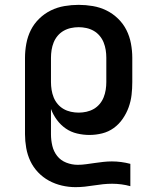

<svg xmlns="http://www.w3.org/2000/svg" viewBox="-20 -548 640 791"><path d="M291 223Q263 223 235 216.5Q207 210 182 196.5Q157 183 137 162Q117 141 105 115.5Q93 90 88 61.5Q83 33 83 5V-310Q83 -339 88.5 -368.5Q94 -398 107 -424Q120 -450 141.5 -471Q163 -492 189.5 -505Q216 -518 245.5 -523Q275 -528 304 -528Q333 -528 362.5 -523Q392 -518 418.5 -505Q445 -492 466.5 -471Q488 -450 501 -424Q514 -398 519.5 -368.5Q525 -339 525 -310V-210Q525 -183 522 -157Q519 -131 510 -106Q501 -81 485.5 -58.5Q470 -36 448.5 -20.5Q427 -5 401 1.5Q375 8 348 8Q323 8 297.5 2Q272 -4 251 -18.5Q230 -33 214.5 -54Q199 -75 190 -99V5Q190 29 195.5 52.5Q201 76 215.5 94.5Q230 113 253 122Q276 131 300 131Q317 131 335 128.5Q353 126 370.5 123.5Q388 121 405.5 119Q423 117 441 117Q460 117 479 119.5Q498 122 517 127V219Q499 214 480 211.5Q461 209 442 209Q423 209 404 211Q385 213 366.5 216Q348 219 329 221Q310 223 291 223ZM304 -84Q320 -84 336 -87.5Q352 -91 366 -99Q380 -107 390.5 -119.5Q401 -132 407 -147Q413 -162 415.5 -178Q418 -194 418 -210V-310Q418 -326 415.5 -342Q413 -358 407 -373Q401 -388 390.5 -400.5Q380 -413 366 -421Q352 -429 336 -432.5Q320 -436 304 -436Q288 -436 272 -432.5Q256 -429 242 -421Q228 -413 217.5 -400.5Q207 -388 201 -373Q195 -358 192.5 -342Q190 -326 190 -310V-210Q190 -194 192.5 -178Q195 -162 201 -147Q207 -132 217.5 -119.5Q228 -107 242 -99Q256 -91 272 -87.5Q288 -84 304 -84Z"/></svg>

Font: Iosevka Semibold Extended
Style: Regular
Weight: 600
Width: 7
Monospace: yes
Designer: Belleve Invis
Foundry: Belleve Invis
Version: Version 32.5.0; ttfautohint (v1.8.4)